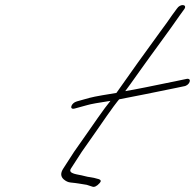

<svg xmlns="http://www.w3.org/2000/svg" viewBox="-20 -734 762 750"><path d="M670.8 -700 652.4 -675C641.1 -658 625.2 -636 604.4 -608C555.4 -541 479.2 -435 434.7 -371L380.3 -362C333.3 -354 323.4 -350 280.5 -338C257.5 -332 248.7 -304 271.7 -310L319.1 -323C335.5 -328 366 -333 411.5 -340L389.7 -312C375.3 -293 353.5 -261 323.4 -218L269.4 -141L227.4 -76C215.6 -58 216.7 -44 229.3 -33C237.8 -26 245.8 -22 256.3 -21C279.4 -19 299.4 -15 318.9 -12L340.5 -5C348 -2 358 -6 369.4 -19C375.8 -26 374.3 -31 366.7 -34C333.7 -44 331.7 -40 307.1 -47C287.1 -53 242.6 -54 257.4 -76L299.4 -141L353.4 -218C388.5 -269 411.7 -302 423.6 -318C435.5 -334 442.9 -343 445.4 -346C510.8 -359 584.7 -373 665.1 -390L698.5 -397C721 -400 731.3 -429 709.8 -426L676.4 -419C575 -398 506.1 -384 469.2 -378C477.6 -389 496.4 -415 526.1 -457C569.1 -518 645.4 -620 681.5 -673L700.3 -699C712.1 -717 684.1 -721 670.8 -700Z"/></svg>

Font: MewTooHand
Style: UltimateIta
Weight: 400
Designer: Mew Too, Robert Jablonski
Version: Version 0.77